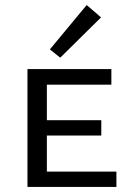

<svg xmlns="http://www.w3.org/2000/svg" viewBox="-20 -742 524 762"><path d="M219 -513 178 -546 324 -722 381 -673ZM442 -61V0H89V-468H422V-406H166V-265H382V-204H166V-61Z"/></svg>

Font: Ysabeau SC Medium
Style: Regular
Weight: 500
Designer: Christian Thalmann (Catharsis Fonts)
Version: Version 0.003